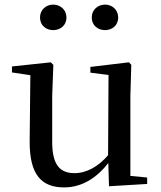

<svg xmlns="http://www.w3.org/2000/svg" viewBox="-20 -800 700 835"><path d="M211 -669C242 -669 269 -689 269 -724C269 -758 242 -780 211 -780C181 -780 154 -758 154 -724C154 -689 181 -669 211 -669ZM437 -669C467 -669 494 -689 494 -724C494 -758 467 -780 437 -780C406 -780 379 -758 379 -724C379 -689 406 -669 437 -669ZM454 10 620 0V-28L547 -35V-383L551 -518L541 -529L373 -509V-484L452 -474L450 -125C408 -76 357 -47 304 -47C242 -47 207 -81 207 -183V-383L212 -518L201 -529L32 -511V-485L112 -473L109 -186C108 -37 163 15 259 15C337 15 401 -27 451 -91Z"/></svg>

Font: Source Han Serif SC Medium
Style: Regular
Weight: 500
Designer: Ryoko NISHIZUKA 西塚涼子 (kana & ideographs); Frank Grießhammer (Latin, Greek & Cyrillic); Wenlong ZHANG 张文龙 (bopomofo); San
Foundry: Adobe
Version: Version 2.003;hotconv 1.1.1;makeotfexe 2.6.0